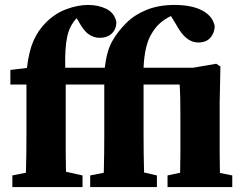

<svg xmlns="http://www.w3.org/2000/svg" viewBox="-20 -757 981 777"><path d="M30 0V-47L85 -58Q86 -96 86.5 -134Q87 -172 87 -210V-415H22V-474L89 -482Q97 -550 115.5 -592Q134 -634 166 -666Q203 -703 249 -720Q295 -737 337 -737Q378 -737 410.5 -721Q443 -705 451 -668Q451 -640 433 -622Q415 -604 383 -604Q359 -604 338 -619Q317 -634 295 -676L290 -683Q262 -654 252 -608.5Q242 -563 244 -483H404Q412 -551 434 -590Q456 -629 491 -664Q524 -697 573 -717Q622 -737 686 -737Q756 -737 798.5 -714.5Q841 -692 849 -651Q848 -623 831 -604Q814 -585 782 -585Q757 -585 735 -602.5Q713 -620 692 -659L672 -692Q648 -681 628.5 -664Q609 -647 595 -623Q565 -577 561 -483H762L855 -499L872 -488L869 -343V-210Q869 -179 869 -136.5Q869 -94 870 -57L920 -47V0H658V-47L709 -58Q710 -95 710 -137Q710 -179 710 -210V-282Q710 -326 709.5 -355.5Q709 -385 707 -415H561V-210Q561 -173 561.5 -135Q562 -97 563 -59L615 -47V0H345V-47L400 -58Q401 -96 401.5 -134Q402 -172 402 -210V-415H246V-210Q246 -173 246 -136Q246 -99 247 -62L314 -47V0Z"/></svg>

Font: Source Serif 4
Style: Bold
Weight: 700
Designer: Frank Grießhammer
Foundry: Adobe
Version: Version 4.005;hotconv 1.1.0;makeotfexe 2.6.0